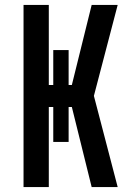

<svg xmlns="http://www.w3.org/2000/svg" viewBox="-20 -755 540 775"><path d="M75 0V-735H177V-412H195V-553H257V-412H270L350 -735H455L359 -368L455 0H350L270 -323H257V-182H195V-323H177V0Z"/></svg>

Font: Iosevka Curly
Style: Bold
Weight: 700
Monospace: yes
Designer: Belleve Invis
Foundry: Belleve Invis
Version: Version 22.1.2; ttfautohint (v1.8.4)